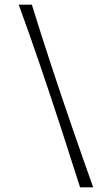

<svg xmlns="http://www.w3.org/2000/svg" viewBox="-20 -760 478 820"><path d="M378 40H322Q283 -83 239.5 -216.5Q196 -350 150.5 -483.5Q105 -617 60 -740H116Q154 -617 198 -483.5Q242 -350 288 -216.5Q334 -83 378 40Z"/></svg>

Font: Ojuju SemiBold
Style: Regular
Weight: 600
Designer: Chisaokwu Joboson, Mirko Velimirovic
Foundry: Udi Foundry
Version: Version 1.000